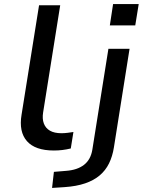

<svg xmlns="http://www.w3.org/2000/svg" viewBox="-20 -731 712 944"><path d="M245 9Q153 9 112.5 -37Q72 -83 86 -167L172 -705H276L192 -178Q187 -147 195.5 -124Q204 -101 225.5 -88.5Q247 -76 282 -76Q296 -76 312.5 -78Q329 -80 341 -82L328 -1Q307 4 287 6.5Q267 9 245 9ZM520 -606 536 -711H662L645 -606ZM236 193 245 114 305 109Q360 105 393 79.5Q426 54 434 5L513 -491H617L540 -6Q533 38 516 72.5Q499 107 470 131.5Q441 156 398.5 170.5Q356 185 298 189Z"/></svg>

Font: Nunito Sans 10pt Expanded Medium
Style: Italic
Weight: 500
Width: 7
Italic angle: -9°
Designer: Vernon Adams
Foundry: Vernon Adams
Version: Version 3.101;gftools[0.9.27]